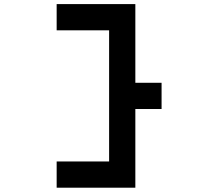

<svg xmlns="http://www.w3.org/2000/svg" viewBox="-20 -832 1040 915"><path d="M625 -812.5V-437.5H750V-312.5H625V62.5H250V-62.5H500V-687.5H250V-812.5Z"/></svg>

Font: Xanmono
Style: Regular
Weight: 400
Designer: GGBotNet
Foundry: GGBotNet
Version: 1.00